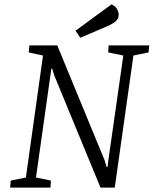

<svg xmlns="http://www.w3.org/2000/svg" viewBox="-20 -855 701 875"><path d="M26 0 29 -32 98 -46 176 -602 111 -616 114 -648H241L457 -124L466 -94H470L472 -112L542 -602L473 -616L475 -648H660L657 -616L588 -602L503 0H438L227 -512L218 -542H214L144 -46L212 -32L210 0ZM346 -683 324 -715 488 -835Q505 -828 513 -814Q521 -800 521 -789Q521 -769 507 -757.5Q493 -746 470 -736Z"/></svg>

Font: Faustina Light Light
Style: Italic
Weight: 300
Italic angle: -8°
Version: Version 1.200